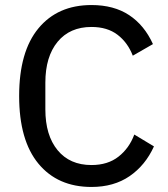

<svg xmlns="http://www.w3.org/2000/svg" viewBox="-20 -730 667 762"><path d="M343 12Q209 12 132.5 -80.5Q56 -173 56 -349Q56 -525 132.5 -617.5Q209 -710 343 -710Q432 -710 492.5 -670Q553 -630 587 -555L507 -509Q487 -561 446.5 -592Q406 -623 343 -623Q257 -623 208.5 -564Q160 -505 160 -402V-296Q160 -193 208.5 -134Q257 -75 343 -75Q408 -75 450.5 -108.5Q493 -142 513 -196L591 -149Q557 -74 494.5 -31Q432 12 343 12Z"/></svg>

Font: IBM Plex Sans Devanagari Text
Style: Regular
Weight: 450
Designer: Mike Abbink, Paul van der Laan, Pieter van Rosmalen, Erin McLaughlin
Foundry: Bold Monday
Version: Version 1.1